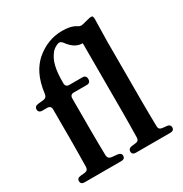

<svg xmlns="http://www.w3.org/2000/svg" viewBox="-190 -978 1080 1131"><g transform="rotate(-30 350.0 -412.5)"><path d="M34 -15C34 -1 43 7 59 7H310C326 7 335 -1 335 -15C335 -29 326 -36 311 -38L270 -42C255 -44 247 -53 246 -68C245 -123 244 -179 244 -232V-458C244 -474 253 -483 269 -483H358C374 -483 383 -492 383 -508V-510C383 -526 374 -535 358 -535H268C252 -535 243 -544 243 -561C242 -656 256 -710 290 -751C299 -762 312 -771 329 -778C342 -784 353 -780 362 -769C395 -722 428 -708 459 -708H460C460 -708 460 -699 460 -684V-232C460 -182 459 -122 458 -68C458 -52 449 -43 434 -42L407 -39C392 -37 383 -28 383 -15C383 -1 392 7 408 7H644C660 7 669 -1 669 -15C669 -29 660 -37 645 -38L616 -41C600 -43 592 -51 592 -67C591 -122 590 -181 590 -232V-647L593 -793C593 -807 591 -813 588 -816C584 -819 576 -819 564 -816L516 -804C503 -801 493 -803 482 -811C457 -827 425 -832 390 -832C326 -832 264 -810 207 -760C167 -722 130 -666 117 -560C115 -545 107 -536 92 -534L53 -530C38 -528 29 -520 29 -506C29 -492 38 -483 54 -483H89C105 -483 114 -474 114 -458V-232C114 -178 113 -122 112 -67C111 -51 104 -43 88 -41L58 -38C43 -37 34 -29 34 -15Z"/></g></svg>

Font: 寒蝉锦书宋Pro Soft
Style: Regular
Weight: 700
Designer: 寒蝉锦书宋{Warren} 思源宋体{Ryoko NISHIZUKA 西塚涼子 (kana & ideographs); Frank Grießhammer (Latin, Greek & Cyrillic); Wenlong ZHANG 
Foundry: Adobe & ChillType
Version: Version 2.000;Glyphs 3.1.1 (3135)